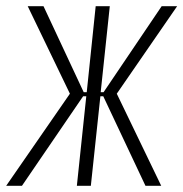

<svg xmlns="http://www.w3.org/2000/svg" viewBox="-37 -598 590 618"><path d="M-17.1 0 188 -296.4 52.2 -578.1H103L232.4 -301.3H242.2L271 -578.1H316.4L287.1 -301.3H296.4L483.4 -578.1H533.2L338.9 -296.4L481.9 0H431.2L295.4 -288.1H286.1L255.4 0H210.4L240.7 -288.1H230.5L33.7 0Z"/></svg>

Font: Oswald
Style: Extra-Light
Weight: 200
Designer: Vernon Adams
Foundry: Vernon Adams
Version: 3.0; ttfautohint (v0.94.23-7a4d-dirty) -l 8 -r 50 -G 200 -x 